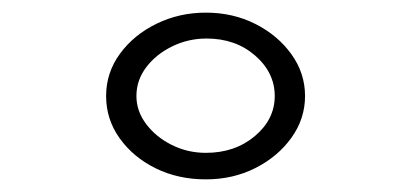

<svg xmlns="http://www.w3.org/2000/svg" viewBox="-20 -650 640 304"><path d="M306 -366Q262 -366 226.5 -383.5Q191 -401 169.5 -431Q148 -461 148 -498Q148 -535 170 -565Q192 -595 228 -612.5Q264 -630 306 -630Q349 -630 384.5 -612Q420 -594 441.5 -564Q463 -534 463 -498Q463 -462 441.5 -432Q420 -402 384.5 -384Q349 -366 306 -366ZM306 -408Q352 -408 383.5 -434.5Q415 -461 415 -498Q415 -535 384 -562Q353 -589 307 -589Q278 -589 252.5 -576.5Q227 -564 211.5 -543.5Q196 -523 196 -498Q196 -474 211.5 -453.5Q227 -433 252 -420.5Q277 -408 306 -408Z"/></svg>

Font: Inconsolata Expanded Light
Style: Regular
Weight: 300
Width: 7
Monospace: yes
Designer: Raph Levien, Cyreal, Brenton Simpson
Foundry: Raph Levien, Cyreal, Google
Version: Version 3.001; ttfautohint (v1.8.2.53-6de2)